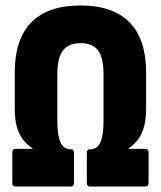

<svg xmlns="http://www.w3.org/2000/svg" viewBox="-20 -683 589 703"><path d="M38 0Q25 0 25 -13V-125Q25 -138 38 -138H99V-140Q78 -154 63.5 -173Q49 -192 41.5 -219.5Q34 -247 34 -286V-418Q34 -539 94.5 -601Q155 -663 275 -663Q394 -663 454.5 -601Q515 -539 515 -418V-286Q515 -247 507.5 -219.5Q500 -192 486 -173Q472 -154 451 -140V-138H511Q524 -138 524 -125V-13Q524 0 511 0H310Q298 0 298 -13V-123Q298 -136 308 -136Q336 -136 347.5 -162Q359 -188 359 -237V-412Q359 -472 339 -498.5Q319 -525 275 -525Q232 -525 211 -498.5Q190 -472 190 -412V-237Q190 -188 201.5 -162Q213 -136 241 -136Q251 -136 251 -123V-13Q251 0 239 0Z"/></svg>

Font: Sofia Sans Condensed Black
Style: Regular
Weight: 900
Designer: Botio Nikoltchev, Ani Petrova
Foundry: lettersoup
Version: Version 4.101